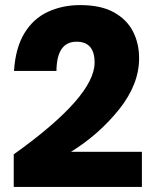

<svg xmlns="http://www.w3.org/2000/svg" viewBox="-20 -735 606 755"><path d="M538 0H34V-128Q352 -355 352 -489Q352 -571 281 -571Q203 -571 202 -456H35Q41 -547 76 -604.5Q111 -662 168.5 -688.5Q226 -715 295 -715Q376 -715 427 -687Q478 -659 502.5 -612Q527 -565 527 -506Q527 -403 448 -304.5Q369 -206 259 -138H538Z"/></svg>

Font: Ulagadi Sans
Style: Bold
Weight: 700
Designer: Ninad Kale (Devanagari), Jonny Pinhorn (Latin)
Foundry: Indian Type Foundry
Version: Version 3.01;March 29, 2020;FontCreator 12.0.0.2522 64-bit; 